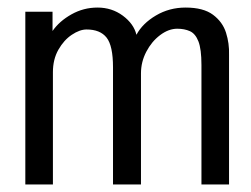

<svg xmlns="http://www.w3.org/2000/svg" viewBox="-20 -488 665 508"><path d="M47 0V-457H119V-406Q137 -432 169 -450Q201 -468 238 -468Q276 -468 305 -446.5Q334 -425 341 -396Q357 -426 392.5 -447Q428 -468 471 -468Q518 -468 543.5 -449Q569 -430 578 -401.5Q587 -373 586 -343V0H513V-316Q513 -358 505 -378.5Q497 -399 482.5 -405.5Q468 -412 449 -412Q426 -412 403.5 -395Q381 -378 367 -351Q353 -324 353 -294V0H279V-310Q279 -367 262 -388.5Q245 -410 209 -410Q191 -410 170 -396Q149 -382 134.5 -356.5Q120 -331 120 -297V0Z"/></svg>

Font: Inconsolata Expanded
Style: Regular
Weight: 400
Width: 7
Monospace: yes
Designer: Raph Levien, Cyreal, Brenton Simpson
Foundry: Raph Levien, Cyreal, Google
Version: Version 3.100; ttfautohint (v1.8.4.7-5d5b)